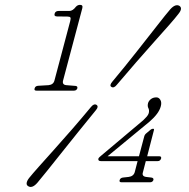

<svg xmlns="http://www.w3.org/2000/svg" viewBox="-20 -732 758 771"><path d="M209 -666Q196 -666 199.5 -677.5Q202.5 -688 215.5 -688H258.5Q272 -688 284.5 -704.5Q291.5 -712.5 301.5 -712.5Q314 -712.5 310.5 -699L233.5 -409.5Q228.5 -391.5 246.5 -390L283.5 -387Q292.5 -386 290.5 -377Q287 -368 277 -368H126.5Q116 -368 119 -377Q121.5 -386.5 132.5 -387.5L175 -390Q195 -392 199 -410L262 -647.5Q265 -658.5 262.5 -662Q260 -665.5 250.5 -665.5ZM559 -183.5Q561 -192 568.5 -197.5L584.5 -211Q589.5 -215 594.5 -215Q600 -215 598 -209L571 -104.5H619.5Q629 -104.5 627 -95.5Q623.5 -85 613 -85H565.5L554 -40.5Q548.5 -24 567 -21.5L588 -19Q598 -17.5 596 -9Q592.5 0 582.5 0H468.5Q457.5 0 460.5 -9Q463 -17.5 473.5 -19L496.5 -21.5Q516 -24 521 -40.5L532.5 -85H385.5Q373 -85 375 -95Q377.5 -100.5 387.5 -108L555 -249Q562.5 -256.5 568.8 -263.2Q575 -270 577.5 -278Q580 -290 575.8 -297.8Q571.5 -305.5 574.5 -318Q577.5 -327.5 586.2 -334.2Q595 -341 608 -341Q618 -341 624 -330.8Q630 -320.5 625.5 -304.5Q618 -276 580.5 -243.5L412 -104.5H538ZM450 -392.5Q437.5 -376.5 427.5 -383Q418 -388.5 431 -404Q482 -465 529 -524.8Q576 -584.5 611.8 -630.2Q647.5 -676 664 -695Q684.5 -717.5 700.5 -708.5Q715 -698.5 696 -675.5Q685 -661 659.8 -632.2Q634.5 -603.5 600 -565Q565.5 -526.5 526.8 -482Q488 -437.5 450 -392.5ZM345 -302Q357 -317 367.5 -311Q377.5 -304 365 -289.5Q329 -245.5 292.8 -200.5Q256.5 -155.5 224.5 -115.2Q192.5 -75 167.8 -44.2Q143 -13.5 130 2Q109 26 93 15.5Q85.5 11 87.2 1.8Q89 -7.5 97.5 -18Q110 -33.5 136.2 -63Q162.5 -92.5 197.5 -131.5Q232.5 -170.5 270.8 -214.5Q309 -258.5 345 -302Z"/></svg>

Font: Fraunces 9pt S050 Thin
Style: Italic
Weight: 100
Italic angle: -16°
Version: Version 1.000; ttfautohint (v1.8.3)